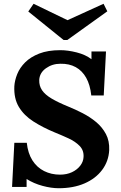

<svg xmlns="http://www.w3.org/2000/svg" viewBox="-20 -982 640 1018"><path d="M291 16Q252 16 205.5 3.5Q159 -9 121 -33V9H44L56 -225H122Q128 -169 152 -131.5Q176 -94 214 -75Q252 -56 298 -56Q334 -56 361.5 -69Q389 -82 405.5 -103.5Q422 -125 423 -150Q425 -185 402 -208.5Q379 -232 343 -248.5Q307 -265 270 -280Q207 -306 157 -338Q107 -370 80 -415Q53 -460 56 -525Q58 -556 71.5 -589.5Q85 -623 113.5 -651.5Q142 -680 188 -698Q234 -716 300 -716Q340 -716 387 -704Q434 -692 465 -668V-709H542L530 -476H464Q458 -532 437 -569.5Q416 -607 381.5 -626Q347 -645 300 -644Q257 -644 223.5 -620Q190 -596 188 -558Q187 -527 203 -503.5Q219 -480 253.5 -459.5Q288 -439 342 -417Q379 -402 418 -382Q457 -362 489.5 -335Q522 -308 541.5 -271.5Q561 -235 559 -186Q556 -127 521.5 -81Q487 -35 428 -9.5Q369 16 291 16ZM337 -770H317L130 -921L158 -962L338 -875L529 -962L549 -922Z"/></svg>

Font: Lora
Style: Italic
Weight: 400
Italic angle: -3°
Designer: Olga Karpushina, Alexei Vanyashin (Cyrillic)
Foundry: Cyreal
Version: Version 3.008